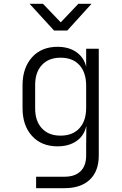

<svg xmlns="http://www.w3.org/2000/svg" viewBox="-20 -805 640 1005"><path d="M169 180V120H318Q372 120 401.5 91.5Q431 63 431 9V-38L432 -143H431Q420 -94 380 -66.5Q340 -39 281 -39Q197 -39 147.5 -93.5Q98 -148 98 -239V-358Q98 -450 147.5 -505Q197 -560 281 -560Q340 -560 380 -532Q420 -504 431 -455V-550H497V9Q497 91 450 135.5Q403 180 317 180ZM297 -95Q360 -95 395.5 -133.5Q431 -172 431 -241V-356Q431 -425 396 -464Q361 -503 297 -503Q235 -503 199.5 -465Q164 -427 164 -360V-237Q164 -171 199.5 -133Q235 -95 297 -95ZM263 -645 135 -785H205L298 -688L390 -785H459L332 -645Z"/></svg>

Font: JetBrains Mono NL ExtraLight
Style: Regular
Weight: 200
Designer: Philipp Nurullin, Konstantin Bulenkov
Foundry: JetBrains
Version: Version 2.304; ttfautohint (v1.8.4.7-5d5b)